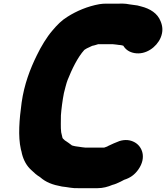

<svg xmlns="http://www.w3.org/2000/svg" viewBox="-20 -803 912 1055"><path d="M518.8 -560H600.8L619.4 -558C627.7 -557.2 637.4 -555 644.8 -555C648 -554.3 652.1 -553.3 657.2 -552L658 -551C671.1 -529.7 691.1 -516.5 718.1 -511.5C780.7 -499.9 840.2 -544.1 862.3 -595C877.3 -629.8 873.8 -659.6 862.1 -687C845.6 -729 806.2 -755.2 754.3 -768L735.3 -773C722 -775.3 706.8 -777.4 691.5 -779L673.1 -782C660 -783.3 647.1 -783.7 634.3 -783H563.3C550.6 -783 538.1 -782 525.7 -780C461.7 -768.4 401.7 -743.2 350.9 -711C318.1 -691 293.7 -665.8 267.8 -635C237.5 -600.1 205.3 -546.9 182.8 -500C145.3 -423.7 113.2 -340 98.9 -240C86.1 -145.4 78.5 -54.9 94.6 17C97.4 26.3 99.4 34.7 100.6 42C109.9 78.5 127 109.4 152.6 132C167.4 146.7 182.2 159.4 200.9 171C232.2 198.6 268.5 212.5 320.7 222C353 225 376.8 232.6 412.9 231H515.9C546.2 231 573.4 223.2 597.5 213C612.7 209.4 625.7 203.3 643.1 195C649.9 191 656.2 187.7 662.1 185C694.5 174.9 719.8 157.6 740.4 128C786 62.9 762 2.2 720.2 -21C695 -35 667.1 -37.3 636.6 -28C613.9 -19 595.7 -11.8 574.2 -1C569.1 3.3 558.5 5.2 552.4 8H448.4L430.8 6C418.8 4.6 408.9 2.3 395.8 1L386.2 -1C382.5 -2.3 378.7 -3.3 374.8 -4L374 -5C363 -13.4 350.1 -22.8 339 -30H338C334.1 -34 329.9 -38 325.4 -42C324.8 -44 324.2 -44.8 323.2 -46C321.6 -54.7 319.2 -64.7 316.2 -76C312.5 -103.8 315.1 -139.7 314.7 -169C317 -202.4 323.4 -252.6 331.3 -292C335.3 -307.4 345.2 -348.8 351.7 -364C374.8 -422 406.6 -488.5 443.6 -529C447.6 -532.4 465.1 -542 471.6 -544C478.1 -547 488.5 -553 495.4 -553C501.7 -555.5 512.2 -557 518.8 -560Z"/></svg>

Font: Smoothie
Style: BlkIt
Weight: 900
Foundry: Cannot Into Space Fonts
Version: Version 0.8